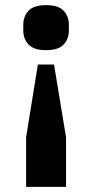

<svg xmlns="http://www.w3.org/2000/svg" viewBox="-20 -557 360 750"><path d="M82 173V-21L128 -305H191L238 -21V173ZM160 -361Q112 -361 91.5 -383Q71 -405 71 -437V-461Q71 -493 91.5 -515Q112 -537 160 -537Q208 -537 228.5 -515Q249 -493 249 -461V-437Q249 -405 228.5 -383Q208 -361 160 -361Z"/></svg>

Font: IBMPlexSans-Bold
Style: Bold
Weight: 700
Designer: Mike Abbink, Paul van der Laan, Pieter van Rosmalen
Foundry: Bold Monday
Version: Version 3.1